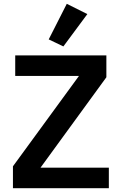

<svg xmlns="http://www.w3.org/2000/svg" viewBox="-20 -989 640 1009"><path d="M552 -108H193L539 -583V-698H60V-590H395L48 -115V0H552ZM439 -915 331 -969 236 -782 313 -745Z"/></svg>

Font: IBM Mono SemiBold
Style: Regular
Weight: 600
Monospace: yes
Designer: Mike Abbink, Paul van der Laan, Pieter van Rosmalen
Foundry: Bold Monday
Version: Version 2.3